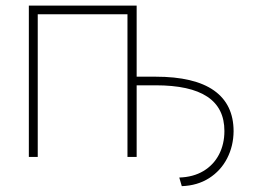

<svg xmlns="http://www.w3.org/2000/svg" viewBox="-20 -550 888 673"><path d="M81.1 -530.3H459V-281.2H525.4Q661.6 -281.2 730.2 -232.7Q798.8 -184.1 798.8 -89.8Q798.3 -38.1 776.1 5.1Q753.9 48.3 712.9 74.5Q671.9 100.6 617.2 102.5L608.4 72.3Q657.2 70.8 692.9 49.6Q728.5 28.3 747.6 -8.3Q766.6 -44.9 766.6 -90.8Q766.6 -171.4 706.5 -211.2Q646.5 -251 525.4 -251H459V0H426.8V-500H112.3V0H81.1Z"/></svg>

Font: Pretendard JP Thin
Style: Regular
Weight: 100
Designer: Base glyphs from Inter by Rasmus Andersson; Hangeul glyphs from Noto Sans CJK(Source Han Sans) by Jang Soo-young and Kan
Foundry: Kil Hyung-jin
Version: Version 1.309